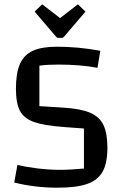

<svg xmlns="http://www.w3.org/2000/svg" viewBox="-20 -857 559 892"><path d="M46 0ZM257 -68Q308 -68 370 -74V-260L275 -267Q183 -274 137 -290.5Q91 -307 72.5 -342.5Q54 -378 54 -445Q54 -517 72.5 -559.5Q91 -602 132.5 -621Q174 -640 244 -640Q345 -640 446 -621L433 -542Q353 -557 250 -557Q199 -557 163 -552V-364L274 -357Q354 -352 398 -333.5Q442 -315 460.5 -276.5Q479 -238 479 -170Q479 -100 457 -60Q435 -20 385 -2.5Q335 15 248 15Q142 15 46 -9L61 -91Q101 -81 154.5 -74.5Q208 -68 257 -68ZM259 -773 342 -837 377 -803 278 -687Q273 -681 268 -681H250Q245 -681 240 -687L141 -803L176 -837Z"/></svg>

Font: Changa
Style: Regular
Weight: 400
Designer: Eduardo Rodriguez Tunni
Foundry: Eduardo Rodriguez Tunni
Version: Version 2.002; ttfautohint (v1.5.10-5e6f)